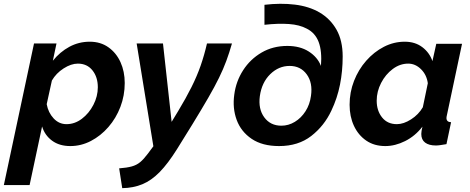

<svg xmlns="http://www.w3.org/2000/svg" viewBox="-70 -750 2448 999"><path d="M107 -524H224L205 -434Q242 -480 291 -506.5Q340 -533 397 -533Q453 -533 494 -504Q535 -475 557 -426.5Q579 -378 579 -318Q579 -253 556.5 -194Q534 -135 494 -89Q454 -43 403 -16.5Q352 10 296 10Q239 10 201 -18Q163 -46 149 -92L84 213H-50ZM276 -104Q319 -104 356 -132Q393 -160 416 -204.5Q439 -249 439 -296Q439 -349 411 -384Q383 -419 335 -419Q300 -419 261 -394Q222 -369 200 -331L173 -208Q181 -164 209 -134Q237 -104 276 -104Z M550 126Q590 123 615.5 116Q641 109 659.5 93.5Q678 78 699 50L728 11L641 -524H778L823 -116L857 -172Q898 -240 926.5 -297Q955 -354 974 -408.5Q993 -463 1007 -524H1137Q1123 -475 1107.5 -433Q1092 -391 1069.5 -345Q1047 -299 1013.5 -241Q980 -183 931 -103L851 26Q804 101 761 145Q718 189 671 208.5Q624 228 566 229Z M1382 10Q1295 10 1239.5 -27.5Q1184 -65 1161.5 -126Q1139 -187 1149 -258Q1158 -327 1195 -384.5Q1232 -442 1291 -476.5Q1350 -511 1425 -511Q1491 -511 1536.5 -482Q1582 -453 1600 -407Q1606 -484 1588 -531.5Q1570 -579 1526 -601Q1489 -621 1433.5 -625Q1378 -629 1306 -621V-725Q1390 -735 1464 -726Q1538 -717 1593 -685Q1649 -652 1681 -595.5Q1713 -539 1713 -456Q1713 -380 1699 -309.5Q1685 -239 1654 -174Q1617 -95 1549.5 -42.5Q1482 10 1382 10ZM1394 -96Q1431 -96 1464 -116Q1497 -136 1519.5 -171Q1542 -206 1548 -251Q1558 -319 1526 -363Q1494 -407 1437 -407Q1380 -407 1336 -364Q1292 -321 1282 -250Q1273 -183 1305 -139.5Q1337 -96 1394 -96Z M1935 10Q1877 10 1835.5 -18.5Q1794 -47 1771.5 -95.5Q1749 -144 1749 -205Q1749 -270 1772 -329Q1795 -388 1835.5 -434Q1876 -480 1927.5 -506.5Q1979 -533 2036 -533Q2090 -533 2127.5 -504.5Q2165 -476 2180 -432L2200 -522H2334L2256 -154Q2253 -142 2253 -136Q2253 -115 2277 -114L2253 0Q2235 3 2221.5 5Q2208 7 2198 7Q2162 7 2142 -8Q2122 -23 2122 -53Q2122 -66 2128 -91Q2090 -42 2038 -16Q1986 10 1935 10ZM1995 -104Q2030 -104 2069 -129Q2108 -154 2130 -192L2156 -317Q2150 -361 2120.5 -390Q2091 -419 2054 -419Q2011 -419 1973.5 -391Q1936 -363 1913 -318.5Q1890 -274 1890 -226Q1890 -174 1918 -139Q1946 -104 1995 -104Z"/></svg>

Font: Raleway
Style: Bold Italic
Weight: 700
Italic angle: -12°
Designer: Matt McInerney, Pablo Impallari, Rodrigo Fuenzalida
Foundry: Matt McInerney, Pablo Impallari, Rodrigo Fuenzalida
Version: Version 4.101;RELEASE